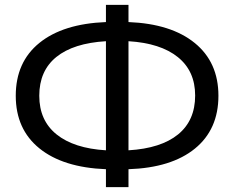

<svg xmlns="http://www.w3.org/2000/svg" viewBox="-20 -746 966 792"><path d="M510 -48V26H417V-48Q240 -55 142.5 -134Q45 -213 45 -351Q45 -490 142.5 -569Q240 -648 417 -655V-726H510V-655Q686 -648 783.5 -568.5Q881 -489 881 -351Q881 -212 784 -133Q687 -54 510 -48ZM785 -352Q785 -453 713.5 -510.5Q642 -568 510 -576V-126Q644 -134 714.5 -191.5Q785 -249 785 -352ZM417 -126V-576Q283 -568 212.5 -511Q142 -454 142 -351Q142 -249 213.5 -191.5Q285 -134 417 -126Z"/></svg>

Font: CMG Sans Medium
Style: Regular
Weight: 500
Designer: Julieta Ulanovsky
Foundry: Julieta Ulanovsky
Version: Version 7.200